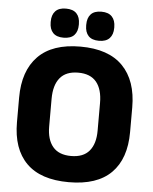

<svg xmlns="http://www.w3.org/2000/svg" viewBox="-57 -881 750 943"><g transform="rotate(5 317.5 -409.0)"><path d="M317.4 15.4Q178.2 15.4 108.4 -54.5Q38.6 -124.4 38.6 -256.1V-377.5Q38.6 -509.4 108.7 -581.2Q178.8 -653 317.4 -653Q456 -653 526.2 -581.2Q596.3 -509.4 596.3 -377.5V-256.1Q596.3 -124.4 526.5 -54.5Q456.7 15.4 317.4 15.4ZM317.4 -113.7Q377.8 -113.7 407.3 -149Q436.8 -184.3 436.8 -248.6V-385.3Q436.8 -452.6 407.3 -488.6Q377.8 -524.6 317.4 -524.6Q257.1 -524.6 227.6 -488.6Q198 -452.6 198 -385.3V-248.6Q198 -184.3 227.6 -149Q257.1 -113.7 317.4 -113.7ZM229.7 -689.3Q195.1 -689.3 177.9 -707.6Q160.7 -725.9 160.7 -758.9V-762.7Q160.7 -796.1 177.9 -814.4Q195.1 -832.8 229.7 -832.8Q265.3 -832.8 282.5 -814.4Q299.6 -796.1 299.6 -762.7V-758.9Q299.6 -725.9 282.5 -707.6Q265.3 -689.3 229.7 -689.3ZM404.8 -689.3Q369.7 -689.3 352.7 -707.6Q335.8 -725.9 335.8 -758.9V-762.7Q335.8 -796.1 352.7 -814.4Q369.7 -832.8 404.8 -832.8Q439.5 -832.8 456.8 -814.4Q474.1 -796.1 474.1 -762.7V-758.9Q474.1 -725.9 456.8 -707.6Q439.5 -689.3 404.8 -689.3Z"/></g></svg>

Font: Anek Devanagari Medium
Style: Regular
Weight: 500
Designer: Kailash Malviya (Devanagari) & Yesha Goshar (Latin)
Foundry: Ek Type
Version: Version 1.003